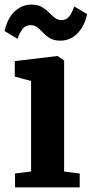

<svg xmlns="http://www.w3.org/2000/svg" viewBox="-27 -811 397 831"><path d="M38 0V-60L107.5 -69V-460.5L37 -479.5V-546.5L220.5 -568.5H222.5L250.5 -549V-68.5L318 -60V0ZM-7 -676.5Q4.5 -730.5 35.8 -760.8Q67 -791 108.5 -791Q136 -791 153.5 -781Q171 -771 184 -757.8Q197 -744.5 209.5 -734.5Q222 -724.5 238 -724Q259.5 -723.5 272.8 -740.2Q286 -757 294 -783.5L350 -750Q339 -697.5 307.8 -666.2Q276.5 -635 234.5 -635Q207.5 -635 190.2 -645Q173 -655 160.8 -668.2Q148.5 -681.5 135.8 -691.8Q123 -702 105.5 -702Q83.5 -702 70.5 -685.5Q57.5 -669 49 -643Z"/></svg>

Font: Merriweather Light 18pt
Style: Bold
Weight: 700
Version: Version 2.100